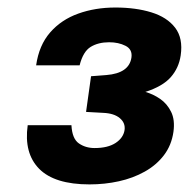

<svg xmlns="http://www.w3.org/2000/svg" viewBox="-20 -865 500 508"><path d="M216.8 -377.1Q124.4 -377.1 83.6 -418.4Q42.9 -459.8 53.3 -533.7H169Q170.9 -497.9 188.7 -485.6Q206.4 -473.3 230.3 -473.3Q265.3 -473.3 285.9 -486.8Q306.5 -500.4 309.6 -521.1Q312.1 -539.7 297 -552.4Q281.9 -565.2 253 -566.4L207.7 -568.9L220.9 -663.3L261.2 -666.4Q321.9 -671.2 327.8 -713Q330.7 -734.4 312.1 -743.8Q293.6 -753.2 268.7 -753.2Q240.1 -753.2 220 -741Q199.8 -728.7 190.7 -692.2H75.6Q83.2 -745.4 112.7 -779.2Q142.3 -813 187.1 -829Q231.9 -845.1 285.1 -845.1Q339.2 -845.1 380.5 -832.3Q421.9 -819.6 443.3 -791.8Q464.7 -763.9 458.1 -718.6Q453.3 -685.3 431.9 -660.9Q410.6 -636.6 364.6 -621.8Q385.1 -616.1 403.6 -603.4Q422.2 -590.6 432.7 -569.2Q443.3 -547.9 438.9 -516.1Q433.8 -480.6 413.7 -454.3Q393.6 -428 362.9 -410.9Q332.2 -393.7 294.7 -385.4Q257.1 -377.1 216.8 -377.1Z"/></svg>

Font: Public Sans Black
Style: Italic
Weight: 900
Italic angle: -8°
Designer: The Public Sans project authors (U.S. Web Design System). Libre Franklin designed by Pablo Impallari and Rodrigo Fuenzal
Version: Version 1.007; ttfautohint (v1.8.1) -l 8 -r 50 -G 200 -x 14 